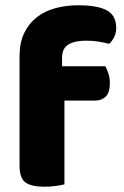

<svg xmlns="http://www.w3.org/2000/svg" viewBox="-20 -699 470 727"><path d="M215 -448H379Q385 -437 390.5 -420.5Q396 -404 396 -384Q396 -349 380.5 -333.5Q365 -318 339 -318H224V-1Q213 2 192.5 5Q172 8 148 8Q98 8 76 -8.5Q54 -25 54 -72V-486Q54 -537 71.5 -573.5Q89 -610 119 -633.5Q149 -657 189.5 -668Q230 -679 276 -679Q350 -679 385 -659.5Q420 -640 420 -593Q420 -573 411.5 -557Q403 -541 393 -533Q374 -538 353.5 -541.5Q333 -545 306 -545Q263 -545 239 -530.5Q215 -516 215 -480Z"/></svg>

Font: Baloo Bhaina 2 ExtraBold
Style: Regular
Weight: 800
Designer: Yesha Goshar, Manish Minz, Shuchita Grover and Ek Type
Foundry: Ek Type
Version: Version 1.640;hotconv 1.0.111;makeotfexe 2.5.65597; ttfautoh